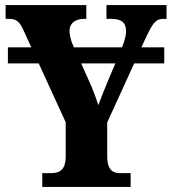

<svg xmlns="http://www.w3.org/2000/svg" viewBox="-20 -734 675 754"><path d="M146 0H493V-54H453C425 -54 401 -64 401 -121V-253L507 -485H625V-548H535L551 -582C580 -644 591 -660 623 -660H634V-714H398V-660H415C456 -660 475 -647 475 -611C475 -602 473 -581 460 -550L459 -548H270L266 -558C258 -576 253 -598 253 -613C253 -642 275 -660 311 -660H319V-714H2V-660H13C50 -660 58 -646 76 -607L103 -548H11V-485H132L238 -254V-121C238 -64 213 -54 177 -54H146ZM330 -415 299 -485H433L412 -436C394 -393 378 -353 366 -321C356 -352 347 -378 330 -415Z"/></svg>

Font: Noto Serif Condensed ExtraBold
Style: Regular
Weight: 800
Width: 3
Designer: Monotype Design Team
Foundry: Monotype Imaging Inc.
Version: Version 2.013